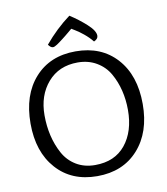

<svg xmlns="http://www.w3.org/2000/svg" viewBox="-94 -946 900 1035"><g transform="rotate(-10 356.0 -429.0)"><path d="M356 -868Q403 -838 444.5 -800.5Q486 -763 486 -736Q486 -718 463 -708Q444 -732 417 -754Q390 -776 372 -786L354 -797Q348 -792 335.5 -781.5Q323 -771 315.5 -765Q308 -759 297 -750.5Q286 -742 278.5 -736.5Q271 -731 263.5 -726Q256 -721 250 -718.5Q244 -716 240 -716Q228 -716 215 -734Q279 -811 356 -868ZM355 10Q215 10 132 -83Q49 -176 49 -331Q49 -488 132 -580.5Q215 -673 355 -673Q496 -673 579.5 -580.5Q663 -488 663 -331Q663 -176 579.5 -83Q496 10 355 10ZM579 -313Q579 -369 566.5 -420Q554 -471 529 -515Q504 -559 459 -585.5Q414 -612 356 -612Q253 -612 192 -541.5Q131 -471 131 -362Q131 -303 143.5 -250Q156 -197 181 -151Q206 -105 250.5 -78Q295 -51 354 -51Q462 -51 520.5 -123.5Q579 -196 579 -313Z"/></g></svg>

Font: Overlock SC
Style: Regular
Weight: 400
Designer: Dario Muhafara
Foundry: Dario Manuel Muhafara
Version: Version 1.001